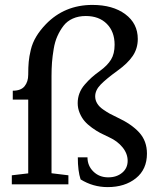

<svg xmlns="http://www.w3.org/2000/svg" viewBox="-20 -746 658 777"><path d="M27.8 0V-36.6L94.2 -44.4V-342.8H31.7V-378.9Q64.9 -378.9 79.6 -397.2Q94.2 -415.5 94.2 -443.4Q94.2 -474.6 96.2 -495.8Q98.1 -517.1 104.7 -544.7Q111.3 -572.3 126.5 -597.7Q141.6 -623 165.5 -647.9Q241.2 -726.1 354 -726.1Q436.5 -726.1 487.1 -688.5Q537.6 -650.9 537.6 -588.4Q537.6 -549.8 517.1 -519.5Q496.6 -489.3 455.6 -460Q409.2 -426.3 387.2 -403.6Q365.2 -380.9 365.2 -356Q365.2 -340.8 373.3 -327.4Q381.3 -314 397.2 -303Q413.1 -292 424.3 -285.9Q435.5 -279.8 454.1 -271Q512.2 -244.1 543.5 -209.7Q574.7 -175.3 574.7 -124.5Q574.7 -60.5 530 -24.7Q485.4 11.2 415.5 11.2Q356.4 11.2 306.2 -20Q294.9 -53.7 294.9 -109.4H334Q334 -75.2 357.9 -51.8Q381.8 -28.3 418 -28.3Q452.1 -28.3 474.4 -46.9Q496.6 -65.4 496.6 -95.2Q496.6 -124.5 475.8 -149.9Q455.1 -175.3 421.9 -190.4Q401.4 -199.7 386 -207.8Q370.6 -215.8 352.3 -229Q334 -242.2 322.3 -255.9Q310.5 -269.5 302.5 -288.6Q294.4 -307.6 294.4 -328.6Q294.4 -349.6 301.5 -368.4Q308.6 -387.2 323 -403.8Q337.4 -420.4 351.1 -432.6Q364.7 -444.8 385.7 -460Q414.6 -481 429.2 -504.6Q443.8 -528.3 443.8 -564.9Q443.8 -617.7 412.4 -649.4Q380.9 -681.2 327.1 -681.2Q297.9 -681.2 274.7 -670.9Q251.5 -660.6 236.8 -641.4Q222.2 -622.1 212.2 -599.6Q202.1 -577.1 197.3 -547.9Q192.4 -518.6 190.4 -493.2Q188.5 -467.8 188.5 -438V-44.9L256.8 -36.6V0Z"/></svg>

Font: Elstob 8pt Medium
Style: Regular
Weight: 500
Designer: Peter S. Baker
Version: Version 1.015